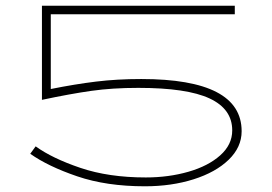

<svg xmlns="http://www.w3.org/2000/svg" viewBox="-20 -640 955 673"><path d="M827 -180Q827 -124 781.5 -80Q736 -36 658.5 -11.5Q581 13 488 13Q353 13 250.5 -22Q148 -57 86 -101L105 -127Q163 -85 262 -51.5Q361 -18 491 -18Q571 -18 640.5 -38Q710 -58 752 -95.5Q794 -133 794 -183Q794 -258 714.5 -295Q635 -332 465 -332Q374 -332 300 -321.5Q226 -311 127 -290V-620H803V-590H158V-328Q243 -345 316.5 -354Q390 -363 475 -363Q827 -363 827 -180Z"/></svg>

Font: BioRhyme Expanded ExtraLight
Style: Regular
Weight: 275
Width: 7
Designer: Aoife Mooney
Foundry: Aoife Mooney Type
Version: Version 1.001